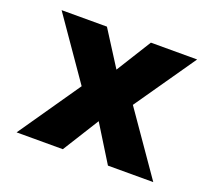

<svg xmlns="http://www.w3.org/2000/svg" viewBox="-97 -668 888 796"><g transform="rotate(20 347.0 -270.0)"><path d="M46 0 234 -272 48 -540H248L346 -386L442 -540H646L460 -272L649 0H449L350 -160L250 0Z"/></g></svg>

Font: Geist Black
Style: Regular
Weight: 400
Designer: Basement.studio, Andrés Briganti, Mateo Zaragoza
Foundry: Basement.studio, Vercel, Andrés Briganti, Guido Ferreyra, Mateo Zaragoza
Version: Version 1.401